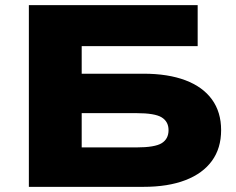

<svg xmlns="http://www.w3.org/2000/svg" viewBox="-20 -725 917 745"><path d="M92 0V-705H747V-546H297V-439H537Q632 -439 699.5 -413.5Q767 -388 802.5 -339Q838 -290 838 -220Q838 -150 802.5 -101Q767 -52 699.5 -26Q632 0 537 0ZM297 -153H509Q581 -153 607.5 -169.5Q634 -186 634 -220Q634 -253 607.5 -269.5Q581 -286 509 -286H297Z"/></svg>

Font: Nunito Sans 10pt Expanded Black
Style: Regular
Weight: 900
Width: 7
Designer: Vernon Adams
Foundry: Vernon Adams
Version: Version 3.101;gftools[0.9.27]